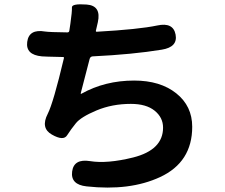

<svg xmlns="http://www.w3.org/2000/svg" viewBox="-20 -811 1040 889"><path d="M381 52Q306 44 314 -17Q322 -77 397 -65Q476 -52 597 -82Q735 -117 735 -220Q735 -267 696 -298.5Q657 -330 586 -330Q499 -330 426.5 -299.5Q354 -269 331 -240Q309 -213 291 -185Q274 -157 220 -188Q167 -218 201 -284Q227 -335 276 -542Q277 -547 272 -547Q180 -549 174 -550Q98 -557 106 -617Q114 -678 189 -665Q209 -662 292 -661Q300 -661 301 -669L306 -702Q314 -758 313 -776.5Q312 -795 381 -790Q450 -785 433 -708L424 -669Q423 -664 428 -664Q623 -675 708 -693Q782 -709 793 -651Q804 -593 729 -581Q595 -559 409 -550Q398 -549 395 -538L354 -380Q353 -375 357 -377Q466 -438 601 -438Q722 -438 796 -379Q870 -320 870 -224Q870 -60 721 9Q581 74 381 52Z"/></svg>

Font: Resource Han Rounded JP
Style: Bold
Weight: 700
Designer: Cyano Hao (round all glyphs); Ryoko NISHIZUKA 西塚涼子 (kana, bopomofo & ideographs); Paul D. Hunt (Latin, Greek & Cyrillic)
Foundry: Cyano Hao
Version: 0.990